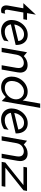

<svg xmlns="http://www.w3.org/2000/svg" viewBox="1412 -2184 783 3648"><g transform="rotate(90 1804.0 -360.5)"><path d="M83 -88Q83 -43 106.5 -16Q130 11 177 11Q205 11 228 1L240 -68Q219 -59 199 -59Q164 -59 164 -97Q164 -107 165 -112L218 -412H346L358 -482H230L259 -649L40 -412H138L86 -120Q83 -104 83 -88Z M588 -59Q524 -59 488 -90.5Q452 -122 443 -175L834 -266Q837 -330 816.5 -382Q796 -434 752 -464.5Q708 -495 641 -495Q573 -495 514.5 -461Q456 -427 416.5 -368.5Q377 -310 365 -239Q360 -211 360 -189Q360 -130 386.5 -84.5Q413 -39 461 -14Q509 11 571 11Q622 11 668.5 -4Q715 -19 751 -44L766 -132Q681 -59 588 -59ZM632 -425Q687 -425 721 -394.5Q755 -364 760 -316L449 -240L447 -249Q455 -294 480 -334.5Q505 -375 544.5 -400Q584 -425 632 -425Z M1360 -351Q1360 -417 1323 -455Q1286 -493 1215 -493Q1120 -493 1046 -421L973 -482L888 0H970L1019 -280Q1033 -354 1079 -387.5Q1125 -421 1176 -421Q1218 -421 1245.5 -397Q1273 -373 1273 -320Q1273 -300 1269 -280L1220 0H1302L1355 -303Q1360 -331 1360 -351Z M2030 -732H1948L1889 -398Q1866 -444 1823.5 -469Q1781 -494 1721 -494Q1657 -494 1597 -462.5Q1537 -431 1495 -373Q1453 -315 1440 -241Q1436 -217 1436 -190Q1436 -130 1461.5 -84.5Q1487 -39 1532 -14.5Q1577 10 1635 10Q1691 10 1735 -12Q1779 -34 1823 -77L1901 -1ZM1519 -193Q1519 -214 1524 -242Q1534 -295 1563.5 -336.5Q1593 -378 1634.5 -401Q1676 -424 1722 -424Q1763 -424 1796 -405Q1829 -386 1848.5 -352Q1868 -318 1868 -275Q1868 -259 1865 -242Q1856 -191 1825 -149Q1794 -107 1749.5 -83.5Q1705 -60 1658 -60Q1587 -60 1553 -96.5Q1519 -133 1519 -193Z M2269 -59Q2205 -59 2169 -90.5Q2133 -122 2124 -175L2515 -266Q2518 -330 2497.5 -382Q2477 -434 2433 -464.5Q2389 -495 2322 -495Q2254 -495 2195.5 -461Q2137 -427 2097.5 -368.5Q2058 -310 2046 -239Q2041 -211 2041 -189Q2041 -130 2067.5 -84.5Q2094 -39 2142 -14Q2190 11 2252 11Q2303 11 2349.5 -4Q2396 -19 2432 -44L2447 -132Q2362 -59 2269 -59ZM2313 -425Q2368 -425 2402 -394.5Q2436 -364 2441 -316L2130 -240L2128 -249Q2136 -294 2161 -334.5Q2186 -375 2225.5 -400Q2265 -425 2313 -425Z M3041 -351Q3041 -417 3004 -455Q2967 -493 2896 -493Q2801 -493 2727 -421L2654 -482L2569 0H2651L2700 -280Q2714 -354 2760 -387.5Q2806 -421 2857 -421Q2899 -421 2926.5 -397Q2954 -373 2954 -320Q2954 -300 2950 -280L2901 0H2983L3036 -303Q3041 -331 3041 -351Z M3596 -414 3608 -482H3162L3150 -414H3498L3068 -69L3056 0H3517L3529 -70H3166Z"/></g></svg>

Font: Geom Light
Style: Italic
Weight: 300
Italic angle: -10°
Version: Version 1.102